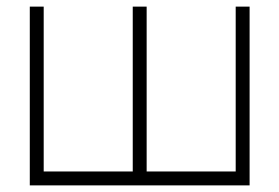

<svg xmlns="http://www.w3.org/2000/svg" viewBox="-20 -560 844 580"><path d="M70 -540H112V-42H381V-540H423V-42H692V-540H734V0H70Z"/></svg>

Font: Vela Sans ExtLt
Style: Regular
Weight: 200
Designer: Principal design: Mikhail Sharanda - project Manrope.
Design modification: Ravid Balaliev
Foundry: Mikhail Sharanda
Version: Version 1.001